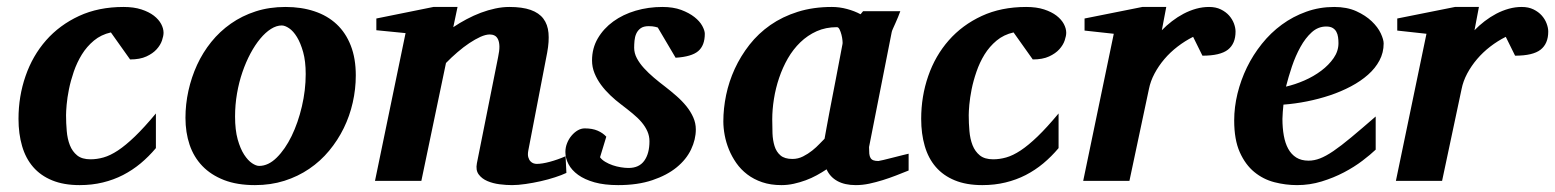

<svg xmlns="http://www.w3.org/2000/svg" viewBox="-20 -520 4471 552"><path d="M450.2 -425.8Q450.2 -417 445.8 -403.8Q441.4 -390.6 430.4 -378.4Q419.4 -366.2 400.9 -357.7Q382.3 -349.1 354 -349.1L298.8 -426.8Q270.5 -420.4 250 -403.3Q229.5 -386.2 215.3 -363.3Q201.2 -340.3 192.1 -314Q183.1 -287.6 178.2 -263.2Q173.3 -238.8 171.6 -219Q169.9 -199.2 169.9 -189Q169.9 -166 171.9 -143.3Q173.8 -120.6 180.9 -102.5Q188 -84.5 201.9 -73.2Q215.8 -62 240.2 -62Q258.8 -62 277.8 -67.4Q296.9 -72.8 319.1 -87.4Q341.3 -102.1 367.9 -127.7Q394.5 -153.3 428.2 -193.8V-94.2Q407.7 -69.8 384.3 -50.3Q360.8 -30.8 333.7 -16.8Q306.6 -2.9 275.6 4.6Q244.6 12.2 209 12.2Q163.1 12.2 129.9 -1.5Q96.7 -15.1 75.2 -40Q53.7 -64.9 43.5 -100.1Q33.2 -135.3 33.2 -178.2Q33.2 -243.2 53.5 -301.5Q73.7 -359.9 112.5 -404.1Q151.4 -448.2 207.3 -474.1Q263.2 -500 335 -500Q364.7 -500 386.5 -492.9Q408.2 -485.8 422.4 -474.9Q436.5 -463.9 443.4 -450.9Q450.2 -438 450.2 -425.8Z M858.9 -307.1Q858.9 -343.8 851.6 -370.1Q844.2 -396.5 833.7 -413.6Q823.2 -430.7 811.3 -438.7Q799.3 -446.8 790 -446.8Q774.9 -446.8 759 -436.8Q743.2 -426.8 728.3 -408.9Q713.4 -391.1 700.2 -366.5Q687 -341.8 677 -312.7Q667 -283.7 661.4 -251.2Q655.8 -218.8 655.8 -185.1Q655.8 -146.5 663.3 -119.4Q670.9 -92.3 681.9 -75.4Q692.9 -58.6 704.6 -50.8Q716.3 -43 725.1 -43Q751.5 -43 775.6 -66.9Q799.8 -90.8 818.4 -128.9Q836.9 -167 847.9 -213.9Q858.9 -260.7 858.9 -307.1ZM1002.9 -303.2Q1002.9 -263.7 994.1 -225.1Q985.4 -186.5 968.3 -151.6Q951.2 -116.7 926.3 -86.7Q901.4 -56.6 869.1 -34.7Q836.9 -12.7 797.6 -0.2Q758.3 12.2 712.9 12.2Q661.6 12.2 624 -2.4Q586.4 -17.1 561.8 -42.7Q537.1 -68.4 525.1 -103.8Q513.2 -139.2 513.2 -181.2Q513.2 -220.2 521.7 -259Q530.3 -297.9 546.6 -333.5Q563 -369.1 587.4 -399.4Q611.8 -429.7 643.8 -452.1Q675.8 -474.6 715.1 -487.3Q754.4 -500 800.8 -500Q846.7 -500 884 -487.5Q921.4 -475.1 947.8 -450.4Q974.1 -425.8 988.5 -388.9Q1002.9 -352.1 1002.9 -303.2Z M1608.4 -22.9Q1595.2 -16.6 1575.7 -10.3Q1556.2 -3.9 1534.4 1Q1512.7 5.9 1491 9Q1469.2 12.2 1452.1 12.2Q1435.5 12.2 1416.3 9.8Q1397 7.3 1381.1 0.5Q1365.2 -6.3 1356.2 -18.6Q1347.2 -30.8 1351.1 -50.8L1412.1 -356Q1416 -374 1415.8 -386.5Q1415.5 -398.9 1411.9 -406.7Q1408.2 -414.6 1402.1 -417.7Q1396 -420.9 1388.2 -420.9Q1376.5 -420.9 1361.3 -414.1Q1346.2 -407.2 1329.3 -396Q1312.5 -384.8 1295.2 -369.9Q1277.8 -355 1262.2 -338.9L1191.4 0H1058.1L1146 -424.8L1062 -433.1V-466.8L1226.1 -500H1295.4L1283.2 -441.9Q1301.3 -454.1 1321.5 -464.8Q1341.8 -475.6 1362.5 -483.4Q1383.3 -491.2 1404.1 -495.6Q1424.8 -500 1444.3 -500Q1481.4 -500 1505.6 -491.5Q1529.8 -482.9 1542.2 -466.3Q1554.7 -449.7 1556.9 -425.3Q1559.1 -400.9 1553.2 -369.1L1499 -87.9Q1496.6 -75.7 1498.8 -68.1Q1501 -60.5 1505.1 -56.2Q1509.3 -51.8 1514.2 -50.3Q1519 -48.8 1522.9 -48.8Q1538.6 -48.8 1561 -54.9Q1583.5 -61 1606 -70.8Z M2006.3 -422.9Q2006.3 -389.2 1987.3 -373Q1968.3 -356.9 1922.4 -354L1871.1 -440.9Q1867.7 -441.9 1863.8 -442.9Q1860.4 -443.8 1855.5 -444.3Q1850.6 -444.8 1845.2 -444.8Q1830.1 -444.8 1821.8 -438.7Q1813.5 -432.6 1809.3 -423.3Q1805.2 -414.1 1804.2 -403.1Q1803.2 -392.1 1803.2 -382.8Q1803.2 -367.2 1811 -352.5Q1818.8 -337.9 1831.5 -324Q1844.2 -310.1 1860.1 -296.6Q1876 -283.2 1892.1 -271Q1909.2 -257.8 1925 -243.9Q1940.9 -230 1953.4 -214.6Q1965.8 -199.2 1973.1 -182.6Q1980.5 -166 1980.5 -147.9Q1980.5 -119.1 1966.8 -90.3Q1953.1 -61.5 1925.3 -38.8Q1897.5 -16.1 1855.5 -2Q1813.5 12.2 1757.3 12.2Q1717.8 12.2 1689.2 4.2Q1660.6 -3.9 1642.1 -17.3Q1623.5 -30.8 1614.5 -47.9Q1605.5 -64.9 1605.5 -83Q1605.5 -96.2 1610.4 -108.4Q1615.2 -120.6 1623.3 -130.1Q1631.3 -139.6 1641.1 -145.3Q1650.9 -150.9 1661.1 -150.9Q1683.1 -150.9 1698.2 -144.3Q1713.4 -137.7 1723.1 -127L1705.1 -67.9Q1710.4 -60.5 1720.2 -54.7Q1730 -48.8 1741.5 -44.9Q1752.9 -41 1764.9 -39.1Q1776.9 -37.1 1787.1 -37.1Q1817.4 -37.1 1832.3 -57.9Q1847.2 -78.6 1847.2 -113.8Q1847.2 -128.9 1841.3 -142.3Q1835.4 -155.8 1824.7 -168.5Q1814 -181.2 1798.8 -193.6Q1783.7 -206.1 1765.1 -220.2Q1749.5 -231.9 1734.6 -246.1Q1719.7 -260.3 1708 -276.1Q1696.3 -292 1689.2 -309.6Q1682.1 -327.1 1682.1 -346.2Q1682.1 -381.3 1698.7 -409.7Q1715.3 -438 1743.2 -458.3Q1771 -478.5 1807.6 -489.3Q1844.2 -500 1884.3 -500Q1915.5 -500 1938.5 -491.5Q1961.4 -482.9 1976.6 -470.9Q1991.7 -459 1999 -445.6Q2006.3 -432.1 2006.3 -422.9Z M2402.3 -394Q2402.8 -396 2402.1 -403.8Q2401.4 -411.6 2399.2 -420.2Q2397 -428.7 2393.8 -435.3Q2390.6 -441.9 2386.2 -441.9Q2354 -441.9 2327.9 -430.2Q2301.8 -418.5 2281 -398.4Q2260.3 -378.4 2245.1 -352.1Q2230 -325.7 2220 -296.1Q2210 -266.6 2205.1 -235.8Q2200.2 -205.1 2200.2 -176.8Q2200.2 -156.7 2200.9 -136.7Q2201.7 -116.7 2206.8 -100.1Q2211.9 -83.5 2223.9 -73.2Q2235.8 -63 2258.3 -63Q2274.4 -63 2288.8 -70.3Q2303.2 -77.6 2315.2 -87.2Q2327.1 -96.7 2336.2 -106.4Q2345.2 -116.2 2350.6 -121.1Q2354 -141.1 2356.2 -152.1Q2358.4 -163.1 2360.1 -173.1Q2361.8 -183.1 2364.3 -195.8Q2366.7 -208.5 2371.3 -232.2Q2376 -255.9 2383.3 -294.2Q2390.6 -332.5 2402.3 -394ZM2592.3 -29.8Q2575.2 -22.9 2556.4 -15.6Q2537.6 -8.3 2518.1 -2.2Q2498.5 3.9 2479 8.1Q2459.5 12.2 2440.4 12.2Q2408.7 12.2 2387.5 0.5Q2366.2 -11.2 2356.4 -33.2Q2343.3 -24.4 2328.1 -16.1Q2313 -7.8 2296.4 -1.7Q2279.8 4.4 2262.2 8.3Q2244.6 12.2 2226.6 12.2Q2195.8 12.2 2171.4 3.9Q2147 -4.4 2128.4 -18.6Q2109.9 -32.7 2096.9 -51.3Q2084 -69.8 2075.7 -90.1Q2067.4 -110.4 2063.5 -131.3Q2059.6 -152.3 2059.6 -170.9Q2059.6 -208 2067.6 -246.8Q2075.7 -285.6 2092.5 -322.3Q2109.4 -358.9 2134.8 -391.4Q2160.2 -423.8 2194.8 -448Q2229.5 -472.2 2273.7 -486.1Q2317.9 -500 2371.6 -500Q2393.6 -500 2415.3 -494.1Q2437 -488.3 2454.1 -479L2461.4 -487.8H2568.4Q2565.9 -480.5 2562 -471.2Q2558.1 -461.9 2554.2 -453.1Q2550.3 -444.3 2547.1 -437.3Q2543.9 -430.2 2543.5 -426.8L2478.5 -97.2Q2478.5 -85.9 2479.2 -78.1Q2480 -70.3 2482.9 -65.7Q2485.8 -61 2491.2 -59.1Q2496.6 -57.1 2505.4 -57.1Q2507.3 -57.1 2519.8 -60.1Q2532.2 -63 2547.1 -66.9Q2562 -70.8 2575.2 -74Q2588.4 -77.1 2592.3 -78.1Z M3045.4 -425.8Q3045.4 -417 3041 -403.8Q3036.6 -390.6 3025.6 -378.4Q3014.6 -366.2 2996.1 -357.7Q2977.5 -349.1 2949.2 -349.1L2894 -426.8Q2865.7 -420.4 2845.2 -403.3Q2824.7 -386.2 2810.5 -363.3Q2796.4 -340.3 2787.4 -314Q2778.3 -287.6 2773.4 -263.2Q2768.6 -238.8 2766.8 -219Q2765.1 -199.2 2765.1 -189Q2765.1 -166 2767.1 -143.3Q2769 -120.6 2776.1 -102.5Q2783.2 -84.5 2797.1 -73.2Q2811 -62 2835.4 -62Q2854 -62 2873 -67.4Q2892.1 -72.8 2914.3 -87.4Q2936.5 -102.1 2963.1 -127.7Q2989.7 -153.3 3023.4 -193.8V-94.2Q3002.9 -69.8 2979.5 -50.3Q2956.1 -30.8 2929 -16.8Q2901.9 -2.9 2870.8 4.6Q2839.8 12.2 2804.2 12.2Q2758.3 12.2 2725.1 -1.5Q2691.9 -15.1 2670.4 -40Q2648.9 -64.9 2638.7 -100.1Q2628.4 -135.3 2628.4 -178.2Q2628.4 -243.2 2648.7 -301.5Q2668.9 -359.9 2707.8 -404.1Q2746.6 -448.2 2802.5 -474.1Q2858.4 -500 2930.2 -500Q2960 -500 2981.7 -492.9Q3003.4 -485.8 3017.6 -474.9Q3031.7 -463.9 3038.6 -450.9Q3045.4 -438 3045.4 -425.8Z M3532.2 -429.2Q3532.2 -394.5 3510.3 -377.2Q3488.3 -359.9 3437 -359.9L3410.2 -414.1Q3386.7 -402.3 3365.5 -386Q3344.2 -369.6 3327.6 -350.1Q3311 -330.6 3299.3 -308.6Q3287.6 -286.6 3283.2 -264.2L3227.1 0H3094.2L3182.1 -422.9L3098.1 -432.1V-466.8L3264.2 -500H3333L3320.3 -433.1Q3333.5 -446.8 3349.4 -459Q3365.2 -471.2 3382.8 -480.5Q3400.4 -489.7 3418.9 -494.9Q3437.5 -500 3456.1 -500Q3475.6 -500 3490 -492.9Q3504.4 -485.8 3513.7 -475.3Q3522.9 -464.8 3527.6 -452.4Q3532.2 -439.9 3532.2 -429.2Z M3828.1 -396Q3828.1 -404.8 3826.9 -413.3Q3825.7 -421.9 3822 -428.7Q3818.4 -435.5 3811.3 -439.7Q3804.2 -443.8 3793 -443.8Q3769.5 -443.8 3751.2 -427.2Q3732.9 -410.6 3718.8 -385Q3704.6 -359.4 3694.3 -328.9Q3684.1 -298.3 3677.2 -271Q3703.1 -276.9 3730 -288.6Q3756.8 -300.3 3778.6 -316.7Q3800.3 -333 3814.2 -353Q3828.1 -373 3828.1 -396ZM3958 -395Q3958 -368.7 3946 -346.2Q3934.1 -323.7 3913.1 -305.2Q3892.1 -286.6 3864 -271.7Q3835.9 -256.8 3804 -246.1Q3772 -235.4 3737.5 -228.5Q3703.1 -221.7 3669.9 -219.2Q3668.9 -210 3668 -198.2Q3667 -186.5 3667 -178.2Q3667 -152.3 3670.9 -130.4Q3674.8 -108.4 3683.6 -92.3Q3692.4 -76.2 3706.8 -67.1Q3721.2 -58.1 3742.2 -58.1Q3758.3 -58.1 3774.9 -64.5Q3791.5 -70.8 3813.5 -85.7Q3835.4 -100.6 3864.7 -125Q3894 -149.4 3935.1 -185.1V-89.8Q3920.4 -75.7 3897 -57.9Q3873.5 -40 3843.8 -24.4Q3814 -8.8 3779.8 1.7Q3745.6 12.2 3709 12.2Q3676.3 12.2 3644 3.9Q3611.8 -4.4 3586.2 -25.4Q3560.5 -46.4 3544.4 -82.3Q3528.3 -118.2 3528.3 -173.8Q3528.3 -211.9 3537.8 -251Q3547.4 -290 3564.9 -326.2Q3582.5 -362.3 3607.9 -394Q3633.3 -425.8 3665.3 -449.2Q3697.3 -472.7 3735.4 -486.3Q3773.4 -500 3815.9 -500Q3852.5 -500 3879.4 -487.8Q3906.2 -475.6 3923.8 -458.7Q3941.4 -441.9 3949.7 -424.1Q3958 -406.2 3958 -395Z M4431.2 -429.2Q4431.2 -394.5 4409.2 -377.2Q4387.2 -359.9 4335.9 -359.9L4309.1 -414.1Q4285.6 -402.3 4264.4 -386Q4243.2 -369.6 4226.6 -350.1Q4210 -330.6 4198.2 -308.6Q4186.5 -286.6 4182.1 -264.2L4126 0H3993.2L4081.1 -422.9L3997.1 -432.1V-466.8L4163.1 -500H4231.9L4219.2 -433.1Q4232.4 -446.8 4248.3 -459Q4264.2 -471.2 4281.7 -480.5Q4299.3 -489.7 4317.9 -494.9Q4336.4 -500 4355 -500Q4374.5 -500 4388.9 -492.9Q4403.3 -485.8 4412.6 -475.3Q4421.9 -464.8 4426.5 -452.4Q4431.2 -439.9 4431.2 -429.2Z"/></svg>

Font: Charis SIL APac
Style: Bold Italic
Weight: 700
Italic angle: -11°
Foundry: SIL International
Version: Version 5.000